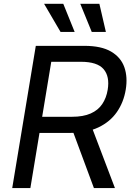

<svg xmlns="http://www.w3.org/2000/svg" viewBox="-20 -962 684 982"><path d="M42.5 0 163.1 -727.5H412.1Q498 -727.5 548.1 -698.2Q598.1 -668.9 616 -618.2Q633.8 -567.4 623 -502.9Q612.3 -438.5 577.6 -388.7Q543 -338.9 483.4 -310.5Q423.8 -282.2 338.9 -282.2H141.1L154.8 -364.7H347.7Q405.8 -364.7 443.8 -381.6Q481.9 -398.4 502.9 -429.7Q523.9 -460.9 530.8 -502.9Q542 -570.8 509.8 -608.4Q477.5 -646 393.6 -646H242.2L135.3 0ZM460.4 0 338.9 -327.6H443.4L567.9 0ZM449.2 -798.8 390.6 -942.4H488.3L521.5 -798.8ZM289.6 -798.8 205.6 -942.4H303.7L361.8 -798.8Z"/></svg>

Font: Inter Variable
Style: Italic
Weight: 400
Italic angle: -9.39999°
Designer: Rasmus Andersson
Foundry: rsms
Version: Version 4.001;git-9221beed3